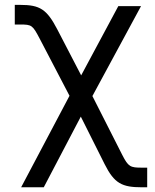

<svg xmlns="http://www.w3.org/2000/svg" viewBox="-20 -571 641 795"><path d="M67.5 204.5H161.2L314.6 -88.1L413.4 109C453.5 188.6 485.1 204.5 567.8 204.5H589.5V123.2H567.8C520.2 123.2 511.4 120 486.5 71L362.6 -173.3L563.9 -545.5H469.8L316.1 -258.9L217.3 -449.2C173.7 -532.7 145.6 -550.8 62.9 -550.8H41.2V-469.5H62.9C111.5 -469.5 114.7 -467.3 144.2 -411.2L267.8 -174.4Z"/></svg>

Font: Margiela Sans Text
Style: Regular
Weight: 400
Designer: Stefan Endress, Andreas Faust
Version: Version 1.100;FEAKit 1.0